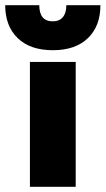

<svg xmlns="http://www.w3.org/2000/svg" viewBox="-70 -718 406 738"><path d="M-50 -698H81Q81 -636 133 -636Q158 -636 171.5 -652Q185 -668 185 -698H316Q316 -618 268 -571.5Q220 -525 133 -525Q46 -525 -2 -571.5Q-50 -618 -50 -698ZM45 -480H221V0H45Z"/></svg>

Font: Prompt
Style: Bold
Weight: 700
Designer: Katatrad Team
Foundry: CadsonDemak
Version: Version 1.000